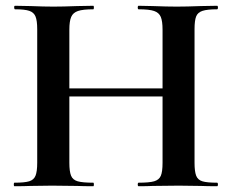

<svg xmlns="http://www.w3.org/2000/svg" viewBox="-20 -645 804 665"><path d="M731.9 0Q696.8 0 675.8 -1L599.1 -2L508.8 -1Q490.7 0 460 0Q457 0 457 -6.1Q457 -12.2 460 -12.2Q497.1 -12.2 513.9 -17.1Q530.8 -22 536.9 -35.9Q543 -49.8 543 -81.1V-311H220.2V-81.1Q220.2 -51.3 226.1 -36.6Q231.9 -22 249 -17.1Q266.1 -12.2 303.2 -12.2Q305.2 -12.2 305.2 -6.1Q305.2 0 303.2 0Q268.1 0 247.1 -1L160.2 -2L85 -1Q64.9 0 29.8 0Q27.8 0 27.8 -6.1Q27.8 -12.2 29.8 -12.2Q64.9 -12.2 81.1 -17.1Q97.2 -22 103 -36.4Q108.9 -50.8 108.9 -81.1V-543.9Q108.9 -573.7 103 -587.9Q97.2 -602.1 81.5 -607.4Q65.9 -612.8 32.2 -612.8Q29.3 -612.8 29.1 -618.9Q28.8 -625 32.2 -625L85.9 -624Q131.8 -622.1 165 -622.1Q198.2 -622.1 248 -624L303.2 -625Q305.2 -625 305.2 -618.9Q305.2 -612.8 303.2 -612.8Q267.1 -612.8 250 -606.9Q232.9 -601.1 226.6 -586.4Q220.2 -571.8 220.2 -542V-338.9H543V-542Q543 -571.8 536.9 -586.4Q530.8 -601.1 513.9 -606.9Q497.1 -612.8 460 -612.8Q457 -612.8 457 -618.9Q457 -625 460 -625L508.8 -624Q558.6 -622.1 592.3 -622.1Q626 -622.1 675.8 -624L731.9 -625Q734.9 -625 734.9 -618.9Q734.9 -612.8 731.9 -612.8Q697.8 -612.8 681.4 -607.4Q665 -602.1 659.4 -588.1Q653.8 -574.2 653.8 -543.9V-81.1Q653.8 -51.3 659.4 -36.6Q665 -22 680.9 -17.1Q696.8 -12.2 731.9 -12.2Q734.9 -12.2 734.9 -6.1Q734.9 0 731.9 0Z"/></svg>

Font: Cormorant-Bold
Style: Bold
Weight: 700
Designer: Christian Thalmann (Catharsis Fonts)
Version: Version 3.000